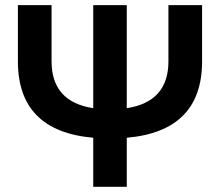

<svg xmlns="http://www.w3.org/2000/svg" viewBox="-20 -718 846 738"><path d="M338.4 -302.2V-698.2H467.3V-302.2Q627.4 -326.7 627.4 -482.4V-698.2H756.8V-482.4Q756.8 -213.9 467.3 -188.5V0H338.4V-188.5Q48.8 -213.9 48.8 -482.4V-698.2H178.2V-482.4Q178.2 -326.7 338.4 -302.2Z"/></svg>

Font: SansationBold
Style: Bold
Weight: 700
Designer: Bernd Montag
Version: Version 1.301